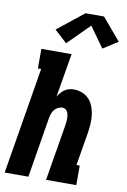

<svg xmlns="http://www.w3.org/2000/svg" viewBox="-104 -1041 727 1101"><g transform="rotate(10 259.0 -490.0)"><path d="M4 0 107 -621H88V-735H264L221 -480Q229 -493 238.5 -504Q248 -515 260.5 -523.5Q273 -532 287 -535Q301 -538 314 -538Q340 -538 363.5 -528Q387 -518 403 -500Q419 -482 427.5 -458Q436 -434 439 -409Q442 -384 440 -358Q438 -332 434 -305L402 -114H421V0H245L299 -324Q301 -334 302 -344.5Q303 -355 303 -365.5Q303 -376 301.5 -385.5Q300 -395 296 -404Q292 -413 284 -418.5Q276 -424 266 -424Q253 -424 240.5 -417.5Q228 -411 219.5 -400.5Q211 -390 206.5 -377Q202 -364 200 -352L142 0ZM222 -791 149 -858 302 -980H410L518 -852L432 -797L347 -916Z"/></g></svg>

Font: Iosevka Slab Heavy
Style: Italic
Weight: 900
Italic angle: -9°
Monospace: yes
Designer: Belleve Invis
Foundry: Belleve Invis
Version: Version 11.1.0; ttfautohint (v1.8.3)